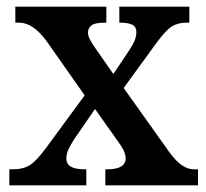

<svg xmlns="http://www.w3.org/2000/svg" viewBox="-20 -556 619 576"><path d="M8 0V-48H17Q50 -48 70 -61Q90 -74 118 -112L234 -270L118 -435Q78 -488 38 -488H26V-536H299V-488H296Q264 -488 254 -479.5Q244 -471 244 -459Q244 -449 249 -439Q254 -429 265 -413L320 -334L365 -401Q376 -417 382.5 -431Q389 -445 389 -459Q389 -477 375.5 -482.5Q362 -488 341 -488H338V-536H548V-488H540Q513 -488 494.5 -476Q476 -464 447 -424L351 -292L487 -101Q508 -72 526 -60Q544 -48 561 -48H574V0H296V-48H301Q357 -48 357 -81Q357 -92 350.5 -105.5Q344 -119 321 -150L265 -229L201 -136Q193 -123 186 -109Q179 -95 179 -81Q179 -64 192.5 -56Q206 -48 237 -48H239V0Z"/></svg>

Font: Noto Serif SemiCondensed SemiBold
Style: Regular
Weight: 600
Width: 4
Designer: Monotype Design Team
Foundry: Monotype Imaging Inc.
Version: Version 2.013; ttfautohint (v1.8.4.7-5d5b)